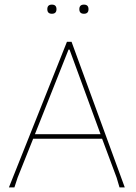

<svg xmlns="http://www.w3.org/2000/svg" viewBox="-20 -820 594 840"><path d="M227.1 -779.8Q227.1 -759.8 207 -759.8Q187 -759.8 187 -779.8Q187 -799.8 207 -799.8Q227.1 -799.8 227.1 -779.8ZM367.2 -779.8Q367.2 -759.8 347.2 -759.8Q327.1 -759.8 327.1 -779.8Q327.1 -799.8 347.2 -799.8Q367.2 -799.8 367.2 -779.8ZM502.9 0 490.2 -43 426.8 -212.9H125L57.1 -43L43 0H19L272.9 -637.2H293L525.9 0ZM284.2 -603H279.8L132.8 -232.9H419.9Z"/></svg>

Font: Datalegreya
Style: Thin
Weight: 250
Designer: Figs Lab
Foundry: Figs Lab
Version: Version 1.002;PS 001.002;hotconv 1.0.70;makeotf.lib2.5.58329